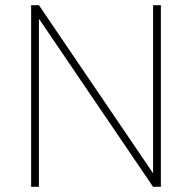

<svg xmlns="http://www.w3.org/2000/svg" viewBox="-20 -720 740 740"><path d="M570 0 100 -692V-700H130L600 -8V0ZM100 0V-700H130V0ZM570 0V-700H600V0Z"/></svg>

Font: Fustat ExtraLight
Style: Regular
Weight: 250
Designer: Mohamed Gaber, Khaled Hosny, Laura Garcia Mut
Foundry: Kief Type Foundry, Alif Type Foundry, Hard Type Foundry
Version: Version 1.007